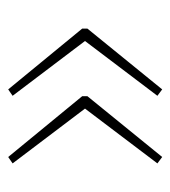

<svg xmlns="http://www.w3.org/2000/svg" viewBox="7 -444 425 480"><g transform="rotate(90 220.0 -204.5)"><path d="M204 -397 220 -385 83 -204 220 -23 204 -12 52 -197V-210ZM373 -397 389 -385 252 -204 389 -23 373 -12 221 -197V-210Z"/></g></svg>

Font: Noto Sans Syriac Western Thin
Style: Regular
Weight: 100
Designer: Patrick Giasson and the Monotype Design Team
Foundry: Monotype Imaging Inc.
Version: Version 3.000; ttfautohint (v1.8.4.7-5d5b)